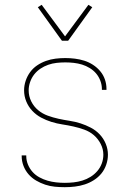

<svg xmlns="http://www.w3.org/2000/svg" viewBox="-20 -769 540 797"><path d="M249 8Q228 8 207.5 6Q187 4 167.5 -2.5Q148 -9 130 -19.5Q112 -30 98.5 -45.5Q85 -61 77.5 -80.5Q70 -100 70 -121V-124H89V-121Q89 -103 96 -86Q103 -69 115 -55.5Q127 -42 143.5 -33Q160 -24 177.5 -19Q195 -14 213 -12Q231 -10 249 -10Q267 -10 285.5 -12Q304 -14 322 -19.5Q340 -25 356 -35Q372 -45 384 -59Q396 -73 402.5 -90.5Q409 -108 409 -127Q409 -150 398 -171.5Q387 -193 369.5 -208Q352 -223 329.5 -231Q307 -239 284.5 -244Q262 -249 239 -252.5Q216 -256 193.5 -263Q171 -270 150.5 -281Q130 -292 114 -309Q98 -326 89 -348Q80 -370 80 -394Q80 -414 86.5 -433.5Q93 -453 105 -469.5Q117 -486 134 -497.5Q151 -509 170.5 -516Q190 -523 210.5 -525.5Q231 -528 251 -528Q271 -528 291 -525.5Q311 -523 330 -517Q349 -511 366 -500Q383 -489 396 -473.5Q409 -458 415.5 -439Q422 -420 422 -400V-396H403V-399Q403 -417 396.5 -434Q390 -451 379 -464Q368 -477 352.5 -486.5Q337 -496 320.5 -501Q304 -506 286.5 -508Q269 -510 251 -510Q233 -510 215 -508Q197 -506 180 -500Q163 -494 148 -484Q133 -474 122 -460Q111 -446 105 -428.5Q99 -411 99 -394Q99 -370 109.5 -348.5Q120 -327 138 -312Q156 -297 178 -289Q200 -281 223 -276Q246 -271 269 -267.5Q292 -264 314 -257Q336 -250 357 -239Q378 -228 394 -211Q410 -194 419 -172Q428 -150 428 -127Q428 -106 421 -85.5Q414 -65 401 -49Q388 -33 370 -21.5Q352 -10 332 -3.5Q312 3 291 5.5Q270 8 249 8ZM237 -600 137 -739 153 -749 250 -618 347 -749 363 -739 263 -600Z"/></svg>

Font: Iosevka Curly Thin
Style: Regular
Weight: 100
Monospace: yes
Designer: Belleve Invis
Foundry: Belleve Invis
Version: Version 22.1.2; ttfautohint (v1.8.4)